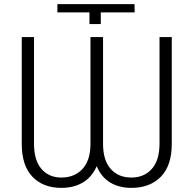

<svg xmlns="http://www.w3.org/2000/svg" viewBox="-20 -888 928 918"><path d="M254.4 -828.6V-868.2H623L624 -828.6H461.9V-772.9H407.7V-828.6ZM742.7 -710.9V-200.7Q742.7 -121.6 705.8 -80.3Q668.9 -39.1 607.9 -39.1Q545.9 -39.1 509.3 -80.3Q472.7 -121.6 472.7 -200.7V-710.9H412.6V-200.7Q412.6 -121.6 374.5 -80.3Q336.4 -39.1 273.4 -39.1Q213.9 -39.1 178.2 -80.3Q142.6 -121.6 142.6 -200.7V-710.9H84V-200.7Q84 -95.7 135.3 -42.7Q186.5 10.3 273.4 10.3Q332.5 10.3 376 -15.4Q419.4 -41 442.4 -93.3Q464.4 -41 506.8 -15.4Q549.3 10.3 607.9 10.3Q696.3 10.3 748.8 -42.7Q801.3 -95.7 801.3 -200.7V-710.9Z"/></svg>

Font: Franko
Style: Light
Weight: 300
Designer: Google
Version: Version 1.200310; 2013